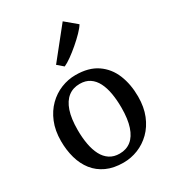

<svg xmlns="http://www.w3.org/2000/svg" viewBox="-210 -989 1002 1114"><g transform="rotate(-30 291.0 -432.5)"><path d="M32.5 -278.5Q32.5 -349 54.8 -403Q77 -457 114.5 -494Q152 -531 199.2 -550Q246.5 -569 296.5 -569Q384 -569 440 -530.8Q496 -492.5 522.8 -427Q549.5 -361.5 549.5 -279.5Q549.5 -209 527.5 -154.8Q505.5 -100.5 467.8 -63.5Q430 -26.5 383 -7.8Q336 11 285.5 11Q220 11 172.2 -11Q124.5 -33 93.5 -72.2Q62.5 -111.5 47.5 -164.5Q32.5 -217.5 32.5 -278.5ZM292 -45.5Q337 -45.5 368.5 -70.5Q400 -95.5 416.8 -145.8Q433.5 -196 433.5 -271.5Q433.5 -323 426 -367Q418.5 -411 401.8 -443.8Q385 -476.5 358 -494.5Q331 -512.5 292 -512.5Q246.5 -512.5 214.5 -487.5Q182.5 -462.5 165.5 -412.5Q148.5 -362.5 148.5 -286.5Q148.5 -234.5 156.5 -190.5Q164.5 -146.5 181.5 -114Q198.5 -81.5 226 -63.5Q253.5 -45.5 292 -45.5ZM267.5 -643.5 229 -676.5 388.5 -876 464.5 -812.5Q454 -794.5 429.8 -769.5Q405.5 -744.5 375.2 -718.5Q345 -692.5 316.5 -672.2Q288 -652 268.5 -643.5Z"/></g></svg>

Font: Merriweather 20pt
Style: Regular
Weight: 400
Version: Version 2.100